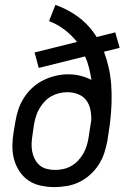

<svg xmlns="http://www.w3.org/2000/svg" viewBox="-20 -755 540 783"><path d="M202 8Q174 8 146 2Q118 -4 96 -19Q74 -34 59 -57Q44 -80 37 -106.5Q30 -133 30.5 -162Q31 -191 36 -219L43 -260Q47 -286 55.5 -310.5Q64 -335 78.5 -357.5Q93 -380 113.5 -398.5Q134 -417 158 -428.5Q182 -440 207.5 -446Q233 -452 258 -452Q284 -452 308 -446Q332 -440 353 -429Q349 -454 343 -478.5Q337 -503 327 -525L138 -478L121 -541L294 -584Q272 -612 243 -634Q214 -656 180 -669L206 -735Q232 -726 256.5 -713Q281 -700 302.5 -683.5Q324 -667 342 -647Q360 -627 374 -604L450 -623L468 -560L404 -544Q404 -544 404 -544Q404 -544 404 -544Q416 -512 423.5 -478.5Q431 -445 433.5 -409.5Q436 -374 435 -338.5Q434 -303 430 -267Q429 -256 427.5 -244.5Q426 -233 424 -222L418 -181Q413 -155 405 -130.5Q397 -106 382.5 -83.5Q368 -61 347.5 -42.5Q327 -24 303 -12.5Q279 -1 253 3.5Q227 8 202 8ZM204 -62Q221 -62 237.5 -65.5Q254 -69 269.5 -77.5Q285 -86 297.5 -99Q310 -112 319 -127.5Q328 -143 333 -159Q338 -175 341 -192L344 -213Q346 -225 348 -238Q350 -251 352 -263Q353 -286 348.5 -308Q344 -330 331.5 -346.5Q319 -363 298 -371Q277 -379 255 -379Q238 -379 221.5 -375Q205 -371 189.5 -362.5Q174 -354 162 -341Q150 -328 141 -313Q132 -298 127 -281.5Q122 -265 119 -249L113 -208Q110 -190 109 -172.5Q108 -155 111 -138.5Q114 -122 121.5 -107Q129 -92 141 -81.5Q153 -71 169.5 -66.5Q186 -62 204 -62Z"/></svg>

Font: Iosevka Curly Oblique
Style: Regular
Weight: 400
Italic angle: -9°
Monospace: yes
Designer: Belleve Invis
Foundry: Belleve Invis
Version: Version 11.1.0; ttfautohint (v1.8.3)